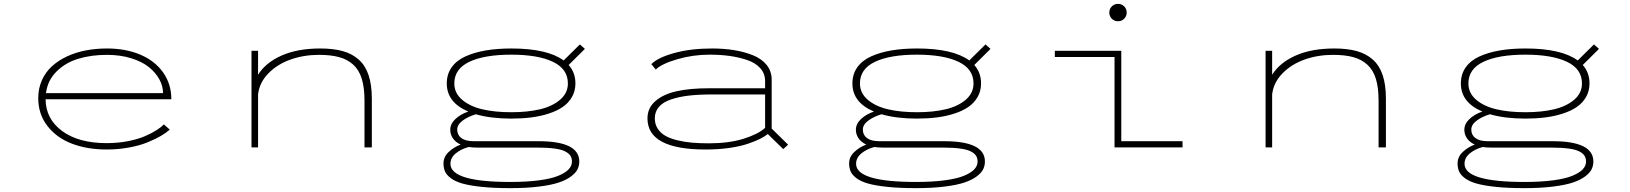

<svg xmlns="http://www.w3.org/2000/svg" viewBox="-20 -763 8440 994"><path d="M859 -92Q842 -76.5 814 -60Q786 -43.5 745.5 -26.8Q705 -10 648.8 0.5Q592.5 11 532 11Q432 11 352.5 -19.2Q273 -49.5 225.5 -110.8Q178 -172 178 -255Q178 -305.5 197 -347.8Q216 -390 249 -420Q282 -450 327 -471Q372 -492 424.2 -502Q476.5 -512 534 -512Q631 -512 706.5 -480Q782 -448 824.5 -388Q867 -328 867 -249H216Q217 -147 302 -84.5Q387 -22 532 -22Q589.5 -22 641.5 -32Q693.5 -42 729.8 -57.8Q766 -73.5 790 -88.8Q814 -104 828 -119ZM534 -479Q451 -479 384.2 -458.5Q317.5 -438 272 -392.2Q226.5 -346.5 218 -281H824Q824 -317.5 805 -352.2Q786 -387 750.8 -415.5Q715.5 -444 659 -461.5Q602.5 -479 534 -479Z M1282 0V-500H1316V-376Q1355.5 -439 1438 -475.5Q1520.5 -512 1638 -512Q1705.5 -512 1754.2 -498.5Q1803 -485 1837.2 -454.5Q1871.5 -424 1888.2 -374Q1905 -324 1905 -252V0H1867V-242Q1867 -309.5 1853 -355Q1839 -400.5 1809 -428Q1779 -455.5 1736 -467.2Q1693 -479 1631 -479Q1553 -479 1484.8 -455Q1416.5 -431 1369.8 -383.5Q1323 -336 1316 -274V0Z M2627 -149Q2521 -149 2443.5 -171.5Q2402 -159 2374.5 -138.2Q2347 -117.5 2347 -92Q2347 -64 2368.8 -48Q2390.5 -32 2432 -32H2768Q2979 -32 2979 73Q2979 94.5 2970 113.2Q2961 132 2936.2 150.5Q2911.5 169 2872.8 182Q2834 195 2769.8 203Q2705.5 211 2622 211Q2537 211 2474.5 204.5Q2412 198 2374.2 187.2Q2336.5 176.5 2314 159.5Q2291.5 142.5 2283.8 124.5Q2276 106.5 2276 83Q2276 49 2302.8 23.8Q2329.5 -1.5 2365 -14.5Q2338 -27 2324.5 -47.2Q2311 -67.5 2311 -91Q2311 -122 2337.8 -147Q2364.5 -172 2404.5 -185.5Q2293 -232.5 2293 -331Q2293 -379 2318.5 -414.8Q2344 -450.5 2390.2 -471.2Q2436.5 -492 2495.5 -502Q2554.5 -512 2627 -512Q2813.5 -512 2898 -450L2982 -533L3008 -510L2924 -426.5Q2959 -387.5 2959 -331Q2959 -292 2941.2 -261Q2923.5 -230 2893.2 -209.2Q2863 -188.5 2820.2 -174.8Q2777.5 -161 2729.5 -155Q2681.5 -149 2627 -149ZM2627 -182Q2710.5 -182 2774.8 -197Q2839 -212 2879.5 -246.5Q2920 -281 2920 -331Q2920 -406 2842.5 -443Q2765 -480 2627 -480Q2487.5 -480 2409.8 -443Q2332 -406 2332 -331Q2332 -281 2372.5 -246.5Q2413 -212 2477.8 -197Q2542.5 -182 2627 -182ZM2312 85Q2312 179 2622 179Q2707.5 179 2771 170.5Q2834.5 162 2870.5 147Q2906.5 132 2923.8 113.8Q2941 95.5 2941 74Q2941 57 2934 44.8Q2927 32.5 2908.2 22Q2889.5 11.5 2852.2 6.2Q2815 1 2759 1H2448Q2425 1 2406.5 -2Q2367 8.5 2339.5 31Q2312 53.5 2312 85Z M3666 -512Q3727.5 -512 3780.2 -503.5Q3833 -495 3878 -477Q3923 -459 3949 -426.8Q3975 -394.5 3975 -351V-97.5L4060 -14L4035 9L3955 -69Q3938.5 -56 3914.5 -44Q3890.5 -32 3852 -18.8Q3813.5 -5.5 3756.5 2.8Q3699.5 11 3633 11Q3332 11 3332 -150Q3332 -204 3372.8 -239.5Q3413.5 -275 3482.2 -290.5Q3551 -306 3647 -306H3941V-343Q3941 -382 3916 -410Q3891 -438 3847.5 -452.5Q3804 -467 3756.5 -473.5Q3709 -480 3653 -480Q3568 -480 3486.8 -456.5Q3405.5 -433 3375 -403L3352 -431Q3386.5 -465.5 3471.8 -488.8Q3557 -512 3666 -512ZM3650 -21Q3753.5 -21 3829 -44.5Q3904.5 -68 3941 -101V-274H3666Q3596.5 -274 3544.2 -267.8Q3492 -261.5 3451.8 -247.5Q3411.5 -233.5 3390.8 -209Q3370 -184.5 3370 -150Q3370 -120 3384.8 -97.2Q3399.5 -74.5 3424.2 -60.2Q3449 -46 3485.8 -37Q3522.5 -28 3562 -24.5Q3601.5 -21 3650 -21Z M4727 -149Q4621 -149 4543.5 -171.5Q4502 -159 4474.5 -138.2Q4447 -117.5 4447 -92Q4447 -64 4468.8 -48Q4490.5 -32 4532 -32H4868Q5079 -32 5079 73Q5079 94.5 5070 113.2Q5061 132 5036.2 150.5Q5011.5 169 4972.8 182Q4934 195 4869.8 203Q4805.5 211 4722 211Q4637 211 4574.5 204.5Q4512 198 4474.2 187.2Q4436.5 176.5 4414 159.5Q4391.5 142.5 4383.8 124.5Q4376 106.5 4376 83Q4376 49 4402.8 23.8Q4429.5 -1.5 4465 -14.5Q4438 -27 4424.5 -47.2Q4411 -67.5 4411 -91Q4411 -122 4437.8 -147Q4464.5 -172 4504.5 -185.5Q4393 -232.5 4393 -331Q4393 -379 4418.5 -414.8Q4444 -450.5 4490.2 -471.2Q4536.5 -492 4595.5 -502Q4654.5 -512 4727 -512Q4913.5 -512 4998 -450L5082 -533L5108 -510L5024 -426.5Q5059 -387.5 5059 -331Q5059 -292 5041.2 -261Q5023.5 -230 4993.2 -209.2Q4963 -188.5 4920.2 -174.8Q4877.5 -161 4829.5 -155Q4781.5 -149 4727 -149ZM4727 -182Q4810.5 -182 4874.8 -197Q4939 -212 4979.5 -246.5Q5020 -281 5020 -331Q5020 -406 4942.5 -443Q4865 -480 4727 -480Q4587.5 -480 4509.8 -443Q4432 -406 4432 -331Q4432 -281 4472.5 -246.5Q4513 -212 4577.8 -197Q4642.5 -182 4727 -182ZM4412 85Q4412 179 4722 179Q4807.5 179 4871 170.5Q4934.5 162 4970.5 147Q5006.5 132 5023.8 113.8Q5041 95.5 5041 74Q5041 57 5034 44.8Q5027 32.5 5008.2 22Q4989.5 11.5 4952.2 6.2Q4915 1 4859 1H4548Q4525 1 4506.5 -2Q4467 8.5 4439.5 31Q4412 53.5 4412 85Z M5800 -666Q5787 -653 5768 -653Q5749 -653 5736 -666Q5723 -679 5723 -698Q5723 -717 5736 -730Q5749 -743 5768 -743Q5787 -743 5800 -730Q5813 -717 5813 -698Q5813 -679 5800 -666ZM5785 -32H6102V0H5750V-468H5441V-500H5785Z M6532 0V-500H6566V-376Q6605.5 -439 6688 -475.5Q6770.5 -512 6888 -512Q6955.5 -512 7004.2 -498.5Q7053 -485 7087.2 -454.5Q7121.5 -424 7138.2 -374Q7155 -324 7155 -252V0H7117V-242Q7117 -309.5 7103 -355Q7089 -400.5 7059 -428Q7029 -455.5 6986 -467.2Q6943 -479 6881 -479Q6803 -479 6734.8 -455Q6666.5 -431 6619.8 -383.5Q6573 -336 6566 -274V0Z M7877 -149Q7771 -149 7693.5 -171.5Q7652 -159 7624.5 -138.2Q7597 -117.5 7597 -92Q7597 -64 7618.8 -48Q7640.5 -32 7682 -32H8018Q8229 -32 8229 73Q8229 94.5 8220 113.2Q8211 132 8186.2 150.5Q8161.5 169 8122.8 182Q8084 195 8019.8 203Q7955.5 211 7872 211Q7787 211 7724.5 204.5Q7662 198 7624.2 187.2Q7586.5 176.5 7564 159.5Q7541.5 142.5 7533.8 124.5Q7526 106.5 7526 83Q7526 49 7552.8 23.8Q7579.5 -1.5 7615 -14.5Q7588 -27 7574.5 -47.2Q7561 -67.5 7561 -91Q7561 -122 7587.8 -147Q7614.5 -172 7654.5 -185.5Q7543 -232.5 7543 -331Q7543 -379 7568.5 -414.8Q7594 -450.5 7640.2 -471.2Q7686.5 -492 7745.5 -502Q7804.5 -512 7877 -512Q8063.5 -512 8148 -450L8232 -533L8258 -510L8174 -426.5Q8209 -387.5 8209 -331Q8209 -292 8191.2 -261Q8173.5 -230 8143.2 -209.2Q8113 -188.5 8070.2 -174.8Q8027.5 -161 7979.5 -155Q7931.5 -149 7877 -149ZM7877 -182Q7960.5 -182 8024.8 -197Q8089 -212 8129.5 -246.5Q8170 -281 8170 -331Q8170 -406 8092.5 -443Q8015 -480 7877 -480Q7737.5 -480 7659.8 -443Q7582 -406 7582 -331Q7582 -281 7622.5 -246.5Q7663 -212 7727.8 -197Q7792.5 -182 7877 -182ZM7562 85Q7562 179 7872 179Q7957.5 179 8021 170.5Q8084.5 162 8120.5 147Q8156.5 132 8173.8 113.8Q8191 95.5 8191 74Q8191 57 8184 44.8Q8177 32.5 8158.2 22Q8139.5 11.5 8102.2 6.2Q8065 1 8009 1H7698Q7675 1 7656.5 -2Q7617 8.5 7589.5 31Q7562 53.5 7562 85Z"/></svg>

Font: League Mono Extended Thin
Style: Regular
Weight: 100
Width: 9
Designer: Tyler Finck
Foundry: The League of Moveable Type / Tyler Finck
Version: Version 2.210